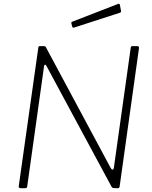

<svg xmlns="http://www.w3.org/2000/svg" viewBox="-20 -983 795 1003"><path d="M698 -742Q707 -742 706 -731L605 -9Q604 0 596 0H581Q575 0 570.5 -1Q566 -2 563 -7L223 -638Q219 -646 215 -645Q211 -644 210 -636L122 -8Q121 -4 119 -2Q117 0 112 0H87Q82 0 79.5 -3Q77 -6 78 -11L180 -733Q181 -739 182.5 -740.5Q184 -742 189 -742H207Q213 -742 216 -740.5Q219 -739 221 -734L559 -104Q564 -96 569 -97Q574 -98 575 -108L663 -734Q664 -739 665.5 -740.5Q667 -742 671 -742ZM606 -959 612 -927Q613 -923 612 -920.5Q611 -918 605 -916L367 -839Q363 -838 360 -839.5Q357 -841 357 -845L353 -860Q352 -868 356 -869L598 -963Q600 -964 603 -962.5Q606 -961 606 -959Z"/></svg>

Font: Libre Franklin Thin Thin
Style: Italic
Weight: 250
Italic angle: -8°
Version: Version 3.000